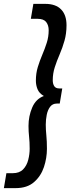

<svg xmlns="http://www.w3.org/2000/svg" viewBox="-70 -760 406 990"><path d="M273 -630Q273 -587 262.5 -550Q252 -513 237.5 -479.5Q223 -446 212.5 -413.5Q202 -381 202 -346Q202 -328 209.5 -316Q217 -304 236 -304H251L238 -226H223Q201 -226 188.5 -209.5Q176 -193 171 -168Q166 -143 166 -117Q166 -91 169 -61.5Q172 -32 172 7Q172 55 156.5 101.5Q141 148 105.5 179Q70 210 11 210H-50L-37 133H-4Q30 133 49 113.5Q68 94 75.5 64.5Q83 35 83 7Q83 -28 80 -54.5Q77 -81 77 -111Q77 -161 96 -205.5Q115 -250 156 -265Q132 -279 123.5 -300Q115 -321 115 -344Q115 -382 125 -414.5Q135 -447 148 -477.5Q161 -508 171 -539Q181 -570 181 -604Q181 -630 168 -646.5Q155 -663 124 -663H89L102 -740H164Q217 -740 245 -711.5Q273 -683 273 -630Z"/></svg>

Font: Georama Medium
Style: Italic
Weight: 500
Italic angle: -9°
Designer: Jean-Baptiste Levee
Foundry: Production Type
Version: Version 1.000